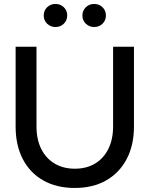

<svg xmlns="http://www.w3.org/2000/svg" viewBox="-20 -935 753 966"><path d="M356.1 10.7Q264.8 10.7 197.9 -27.1Q130.9 -64.9 94.8 -134.5Q58.6 -204.1 58.6 -298.7V-700H163.6V-298.7Q163.6 -234 187.2 -186.2Q210.9 -138.3 254.6 -112.3Q298.3 -86.2 356.4 -86.2Q415.5 -86.2 458.6 -112.3Q501.7 -138.3 525.3 -186.2Q549 -234 549 -298.7V-700H654V-298.7Q654 -204.4 617.3 -134.8Q580.6 -65.2 514 -27.2Q447.5 10.7 356.1 10.7ZM259.3 -799.1Q234.3 -799.1 217.1 -815.8Q200 -832.4 200 -857.1Q200 -881.8 217.1 -898.5Q234.3 -915.1 259.1 -915.1Q284.2 -915.1 301.2 -898.5Q318.2 -881.8 318.2 -857.1Q318.2 -832.4 301.2 -815.8Q284.2 -799.1 259.3 -799.1ZM453.9 -799.1Q428.9 -799.1 411.7 -815.8Q394.6 -832.4 394.6 -857.1Q394.6 -881.8 411.7 -898.5Q428.9 -915.1 453.7 -915.1Q478.9 -915.1 495.9 -898.5Q512.9 -881.8 512.9 -857.1Q512.9 -832.4 495.9 -815.8Q478.9 -799.1 453.9 -799.1Z"/></svg>

Font: Red Hat Display VF
Style: Regular
Weight: 300
Designer: Pentagram, MCKL
Foundry: Pentagram, MCKL
Version: Version 1.023